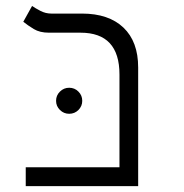

<svg xmlns="http://www.w3.org/2000/svg" viewBox="-20 -632 626 652"><path d="M67.4 0V-64H385.7V-378.9Q385.7 -521 253.4 -521H146Q115.2 -521 94.7 -533.4Q74.2 -545.9 59.1 -558.1L88.9 -611.8Q100.1 -604 117.4 -595Q134.8 -585.9 154.3 -585.9H258.3Q349.1 -585.9 399.2 -538.3Q449.2 -490.7 449.2 -402.8V0ZM214.8 -245.6Q196.8 -245.6 183.6 -258.5Q170.4 -271.5 170.4 -289.6Q170.4 -308.1 183.6 -321Q196.8 -334 214.8 -334Q233.4 -334 246.3 -321Q259.3 -308.1 259.3 -289.6Q259.3 -271.5 246.3 -258.5Q233.4 -245.6 214.8 -245.6Z"/></svg>

Font: CaskaydiaMono NF Light
Style: Regular
Weight: 300
Designer: Aaron Bell
Foundry: Saja Typeworks
Version: Version 2111.001; ttfautohint (v1.8.4);Nerd Fonts 3.1.1